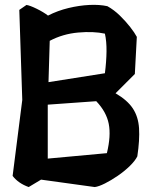

<svg xmlns="http://www.w3.org/2000/svg" viewBox="-20 -740 616 776"><path d="M447 -363Q495 -335 517 -301.5Q539 -268 542 -221.5Q545 -175 535 -108Q526 -90 504.5 -69Q483 -48 456 -29.5Q429 -11 404 1.5Q379 14 363 16L146 -14L96 16Q54 1 31 -29L70 -336L58 -700L87 -720Q101 -718 128.5 -704.5Q156 -691 174 -677Q213 -697 256.5 -707.5Q300 -718 341 -720Q382 -722 414 -715Q441 -700 464.5 -677Q488 -654 506 -631Q524 -608 533 -591L525 -441ZM404 -604Q358 -614 296 -608.5Q234 -603 181 -575L176 -408L404 -444Q410 -491 410.5 -532Q411 -573 404 -604ZM173 -99 412 -121Q429 -191 419.5 -239.5Q410 -288 369 -331L173 -317Z"/></svg>

Font: Langar
Style: Regular
Weight: 400
Designer: Alessia Mazzarella
Foundry: Typeland
Version: Version 1.001; ttfautohint (v1.8.3)